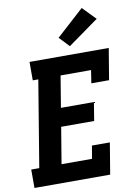

<svg xmlns="http://www.w3.org/2000/svg" viewBox="-105 -1062 810 1129"><g transform="rotate(-10 300.0 -497.0)"><path d="M7 0V-110H55L140 -625H107V-735H580L549 -548H443L455 -625H273L242 -437H439L421 -327H224L188 -110H370L383 -187H490L459 0ZM357 -785 300 -845 464 -994 540 -916Z"/></g></svg>

Font: Iosevka Curly Slab XBdExObl
Style: Regular
Weight: 800
Width: 7
Italic angle: -9°
Monospace: yes
Designer: Belleve Invis
Foundry: Belleve Invis
Version: Version 11.1.0; ttfautohint (v1.8.3)